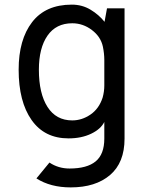

<svg xmlns="http://www.w3.org/2000/svg" viewBox="-20 -586 642 834"><path d="M444.8 -549.8H521V16.1Q521 120.6 458 174.3Q395 228 287.1 228Q199.2 228 138.2 189L194.8 120.1Q233.4 146 282.2 146Q357.9 146 395.5 115Q433.1 84 433.1 16.1V-56.2Q417.5 -24.9 375.5 -4.9Q333.5 15.1 277.8 15.1Q173.3 15.1 117.2 -64.7Q61 -144.5 61 -283.2Q61 -414.1 119.6 -490Q178.2 -565.9 292 -565.9Q336.9 -565.9 373.3 -543.9Q409.7 -522 434.1 -491.2ZM425.8 -162.1Q433.1 -188.5 433.1 -214.8V-325.2Q433.1 -353 426.8 -383.8Q417.5 -426.8 378.9 -455.8Q340.3 -484.9 293.9 -484.9Q223.6 -484.9 186.3 -431.2Q148.9 -377.4 148.9 -283.2Q148.9 -180.2 186.3 -121.6Q223.6 -63 293.9 -63Q335.9 -63 373 -88.4Q410.2 -113.8 425.8 -162.1Z"/></svg>

Font: Stilu
Style: Regular
Weight: 400
Designer: Genilson Lima Santos
Foundry: Genilson Lima Santos
Version: Version 1.200;PS 001.200;hotconv 1.0.88;makeotf.lib2.5.64775